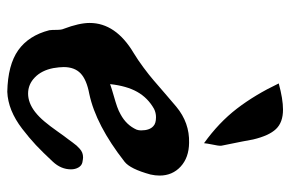

<svg xmlns="http://www.w3.org/2000/svg" viewBox="-155 -642 797 527"><g transform="rotate(90 243.5 -378.5)"><path d="M209 -745.1Q240.2 -679.7 278.3 -630.1Q316.4 -580.6 373 -540Q374 -549.3 376.2 -560.1Q378.4 -570.8 379.4 -577.1Q380.4 -583.5 379.9 -587.9Q365.7 -657.2 362.8 -674.8Q352.5 -718.3 334.2 -737.5Q315.9 -756.8 280.8 -756.8Q252 -756.8 209 -745.1ZM231.9 0Q257.3 -1 282.7 -11.2Q308.1 -21.5 333.3 -40.8Q358.4 -60.1 378.2 -78.6Q397.9 -97.2 423.8 -125Q444.8 -147.5 444.8 -174.8Q444.8 -186.5 439.7 -195.3Q434.6 -204.1 425.8 -206.1Q416 -208 412.1 -208Q405.3 -208 399.4 -205.8Q393.6 -203.6 388.2 -198.7Q382.8 -193.8 379.6 -190.2Q376.5 -186.5 370.6 -178.7Q364.7 -170.9 362.8 -168Q355 -158.2 340.6 -137.7Q326.2 -117.2 313.5 -102.1Q300.8 -86.9 287.1 -76.2Q262.2 -57.1 236.8 -57.1Q211.4 -57.1 192.4 -75.7Q173.3 -94.2 167 -126Q164.1 -143.1 164.1 -154.8Q164.1 -184.6 181.4 -201.2Q198.7 -217.8 237.8 -225.1Q323.2 -243.2 423.8 -321.8Q443.8 -337.4 459 -393.1Q461.9 -406.2 461.9 -418Q461.9 -453.1 437.3 -475.8Q412.6 -498.5 372.1 -499Q316.9 -500.5 272.9 -463.9Q261.2 -454.1 238 -434.1Q214.8 -414.1 200.7 -401.9Q186.5 -389.6 165.5 -374Q144.5 -358.4 126 -347.2Q43 -297.9 43 -226.1Q43 -197.3 59.1 -154.8Q62 -148.9 62 -134.8Q62 -122.1 63 -115.2Q77.6 -58.6 117.9 -30Q158.2 -1.5 231.9 0ZM210.9 -282.2Q215.8 -327.6 232.2 -356.7Q248.5 -385.7 278.8 -402.8Q289.6 -408.2 301.8 -408.2Q318.8 -408.2 326.2 -400.9Q337.9 -390.6 337.9 -367.2Q337.9 -360.8 335.9 -355Q323.2 -326.7 293.9 -311Q284.7 -305.7 272.9 -301.5Q261.2 -297.4 242.2 -292Q223.1 -286.6 210.9 -282.2Z"/></g></svg>

Font: Sonetni venez Italic
Style: Regular
Weight: 400
Italic angle: -14°
Designer: Alja Herlah
Foundry: Type Salon
Version: Version 1.000;hotconv 1.0.109;makeotfexe 2.5.65596